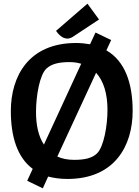

<svg xmlns="http://www.w3.org/2000/svg" viewBox="-20 -964 757 1045"><path d="M213 61 242 -3C273 5 308 10 347 10C604 10 702 -170 702 -360C702 -510 661 -631 559 -690L585 -746L500 -787L470 -723C447 -727 421 -730 394 -730C137 -730 39 -550 39 -360C39 -222 73 -108 158 -45L128 20ZM565 -366C565 -280 545 -165 508 -129C480 -102 438 -94 383 -94C349 -94 318 -100 292 -112L503 -568C544 -523 565 -454 565 -366ZM358 -626C381 -626 402 -623 422 -617L219 -177C190 -221 176 -281 176 -354C176 -440 195 -556 233 -591C261 -617 303 -626 358 -626ZM456 -944 285 -796C299 -776 320 -754 347 -754C356 -754 366 -757 377 -764L519 -858Z"/></svg>

Font: Enriqueta
Style: Bold
Weight: 700
Designer: Viviana Monsalve, Gustavo Ibarra
Foundry: Viviana Monsalve, Gustavo Ibarra
Version: Version 1.002